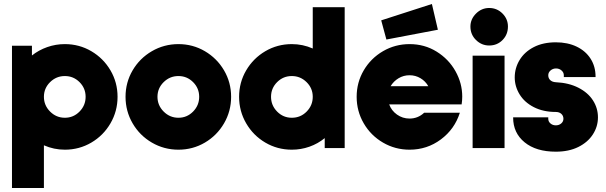

<svg xmlns="http://www.w3.org/2000/svg" viewBox="-20 -742 3036 962"><path d="M200 -14V200H40V-513H140V-464Q174 -491 216.5 -506Q259 -521 305 -521Q377 -521 437.5 -485.5Q498 -450 533.5 -389.5Q569 -329 569 -257Q569 -185 533.5 -124Q498 -63 437.5 -27.5Q377 8 305 8Q250 8 200 -14ZM409 -257Q409 -300 378.5 -330.5Q348 -361 305 -361Q262 -361 231 -330.5Q200 -300 200 -257Q200 -214 231 -183Q262 -152 305 -152Q348 -152 378.5 -183Q409 -214 409 -257Z M609 -257Q609 -329 644.5 -389.5Q680 -450 741 -485.5Q802 -521 874 -521Q946 -521 1006.5 -485.5Q1067 -450 1102.5 -389.5Q1138 -329 1138 -257Q1138 -185 1102.5 -124Q1067 -63 1006.5 -27.5Q946 8 874 8Q802 8 741 -27.5Q680 -63 644.5 -124Q609 -185 609 -257ZM978 -257Q978 -300 947.5 -330.5Q917 -361 874 -361Q831 -361 800 -330.5Q769 -300 769 -257Q769 -214 800 -183Q831 -152 874 -152Q917 -152 947.5 -183Q978 -214 978 -257Z M1178 -257Q1178 -329 1213.5 -389.5Q1249 -450 1309.5 -485.5Q1370 -521 1442 -521Q1497 -521 1547 -499V-706H1707V0H1607V-50Q1573 -22 1530.5 -7Q1488 8 1442 8Q1370 8 1309.5 -27.5Q1249 -63 1213.5 -124Q1178 -185 1178 -257ZM1547 -257Q1547 -300 1516 -330.5Q1485 -361 1442 -361Q1399 -361 1368.5 -330.5Q1338 -300 1338 -257Q1338 -214 1368.5 -183Q1399 -152 1442 -152Q1486 -152 1516.5 -183Q1547 -214 1547 -257Z M1767 -257Q1767 -329 1802.5 -389.5Q1838 -450 1899 -485.5Q1960 -521 2032 -521Q2107 -521 2167.5 -483.5Q2228 -446 2262 -385.5Q2296 -325 2296 -258Q2296 -239 2293 -219H1930Q1941 -188 1969 -168Q1997 -148 2032 -148Q2074 -148 2105 -177H2284Q2258 -95 2189 -43.5Q2120 8 2032 8Q1960 8 1899 -27.5Q1838 -63 1802.5 -124Q1767 -185 1767 -257ZM2126 -310Q2112 -335 2087 -350Q2062 -365 2032 -365Q2002 -365 1977 -350Q1952 -335 1937 -310ZM1890 -640 2144 -722 2174 -593 1916 -544Z M2508 -463V0H2348V-463ZM2337 -609Q2337 -646 2365 -674Q2393 -702 2431 -702Q2470 -702 2497.5 -674.5Q2525 -647 2525 -609Q2525 -569 2498 -541.5Q2471 -514 2431 -514Q2393 -514 2365 -541.5Q2337 -569 2337 -609Z M2551 -153V-154H2727V-147Q2727 -133 2738 -123.5Q2749 -114 2765 -114Q2781 -114 2792 -123.5Q2803 -133 2803 -147Q2803 -162 2792.5 -171.5Q2782 -181 2765 -181Q2702 -181 2655 -205Q2608 -229 2583.5 -269Q2559 -309 2559 -354Q2559 -401 2583.5 -441.5Q2608 -482 2654.5 -506Q2701 -530 2765 -530Q2824 -530 2869 -508.5Q2914 -487 2939 -448Q2964 -409 2964 -358V-356H2805V-365Q2805 -379 2793.5 -389Q2782 -399 2766 -399Q2750 -399 2738.5 -389Q2727 -379 2727 -365Q2727 -350 2737 -340.5Q2747 -331 2765 -330Q2830 -327 2878 -302.5Q2926 -278 2951 -239Q2976 -200 2976 -154Q2976 -108 2950.5 -68.5Q2925 -29 2877.5 -5.5Q2830 18 2765 18Q2666 18 2608.5 -29Q2551 -76 2551 -153Z"/></svg>

Font: Lineal Heavy
Style: Regular
Weight: 900
Designer: Created by Frank Adebiaye with contributions from Anton Moglia & Ariel Martín Pérez
Created by Frank ADEBIAYE with FontF
Foundry: Velvetyne Type Foundry
Version: Version 2.000